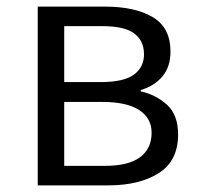

<svg xmlns="http://www.w3.org/2000/svg" viewBox="-20 -560 603 580"><path d="M94 0V-540H298Q387 -540 441 -508.5Q495 -477 495 -404Q495 -358 470.5 -329Q446 -300 405 -288V-284Q451 -274 484.5 -243.5Q518 -213 518 -154Q518 -74 459.5 -37Q401 0 307 0ZM174 -312H283Q354 -312 384.5 -334.5Q415 -357 415 -396Q415 -437 385.5 -459Q356 -481 289 -481H174ZM174 -59H297Q368 -59 403 -85Q438 -111 438 -159Q438 -203 400.5 -227.5Q363 -252 290 -252H174Z"/></svg>

Font: Source Han Sans SC Normal
Style: Regular
Weight: 350
Designer: Ryoko NISHIZUKA 西塚涼子 (kana, bopomofo & ideographs); Paul D. Hunt (Latin, Greek & Cyrillic); Sandoll Communications 산돌커뮤니
Foundry: Adobe
Version: Version 2.004;hotconv 1.0.118;makeotfexe 2.5.65603